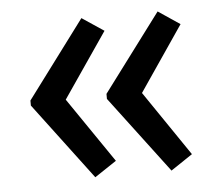

<svg xmlns="http://www.w3.org/2000/svg" viewBox="-39 -514 565 500"><g transform="rotate(-5 243.5 -264.0)"><path d="M40 -270 190.9 -472.2 248 -434.1 131.8 -264.2 248 -94.2 190.9 -56.2 40 -256.8ZM238.8 -270 390.1 -472.2 446.8 -434.1 331.1 -264.2 446.8 -94.2 390.1 -56.2 238.8 -256.8Z"/></g></svg>

Font: Khmer
Style: Regular
Weight: 400
Foundry: Danh Hong
Version: Version 2.00 February 8, 2013